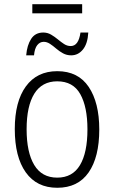

<svg xmlns="http://www.w3.org/2000/svg" viewBox="-20 -879 540 909"><path d="M251 10Q154 10 102 -63Q50 -136 50 -268Q50 -398 102.5 -470Q155 -542 251 -542Q350 -542 400 -467.5Q450 -393 450 -266Q450 -135 399.5 -62.5Q349 10 251 10ZM251 -38Q323 -38 358.5 -97Q394 -156 394 -267Q394 -373 360 -433.5Q326 -494 251 -494Q179 -494 142.5 -435.5Q106 -377 106 -267Q106 -158 142 -98Q178 -38 251 -38ZM104 -617Q108 -665 127.5 -695Q147 -725 185 -725Q205 -725 222 -715Q239 -705 254 -692.5Q269 -680 283.5 -670.5Q298 -661 315 -661Q352 -661 361 -725H398Q395 -672 372.5 -644.5Q350 -617 317 -617Q296 -617 278.5 -626.5Q261 -636 246 -649Q231 -662 216.5 -671.5Q202 -681 187 -681Q169 -681 156.5 -665.5Q144 -650 141 -617ZM133 -816V-859H369V-816Z"/></svg>

Font: Noto Sans Mono ExtraCondensed Light
Style: Regular
Weight: 300
Width: 2
Designer: Monotype Design Team
Foundry: Monotype Imaging Inc.
Version: Version 2.014; ttfautohint (v1.8.4.7-5d5b)